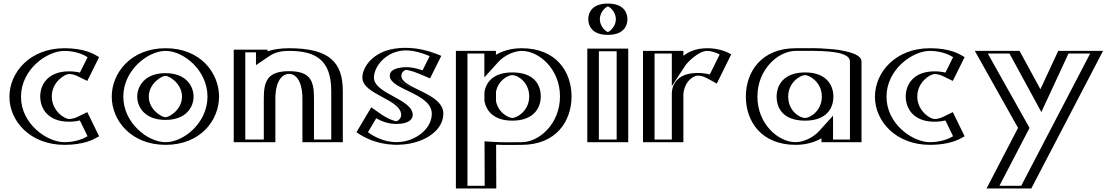

<svg xmlns="http://www.w3.org/2000/svg" viewBox="-20 -799 6241 1079"><path d="M514 -31 454 -154C454 -154 421 -130 368 -130C301 -130 246 -186 246 -257C246 -327 301 -383 368 -383C421 -383 454 -359 454 -359L514 -480C514 -480 456 -528 342 -528C193 -528 58 -406 58 -255C58 -105 194 15 342 15C456 15 514 -31 514 -31ZM494.7 -36.3C474 -24 423.3 0 342 0C201.5 0 73 -114.4 73 -255C73 -396.8 200.7 -513 342 -513C423.8 -513 474.9 -487.3 494.8 -475L447.6 -379.9C430.3 -388.4 404 -398 368 -398C292.4 -398 231 -334.9 231 -257C231 -178.2 292.3 -115 368 -115C404.3 -115 432.2 -125.5 447.5 -133ZM494.7 -36.3 447.5 -133C432.2 -125.5 404.3 -115 368 -115C292.3 -115 231 -178.2 231 -257C231 -334.9 292.4 -398 368 -398C404 -398 430.3 -388.4 447.6 -379.9L494.8 -475C474.9 -487.3 423.8 -513 342 -513C200.7 -513 73 -396.8 73 -255C73 -114.4 201.5 0 342 0C423.3 0 474 -24 494.7 -36.3ZM514.3 -30.4 502.4 -23.3C479.8 -10 426.3 15 342 15C194 15 58 -105 58 -255C58 -406 193 -528 342 -528C427 -528 481 -501.2 502.7 -487.8L514.3 -480.6L454.5 -359.9L441.1 -366.4C425.1 -374.2 401.3 -383 368 -383C301 -383 246 -327 246 -257C246 -186 301 -130 368 -130C401.3 -130 427 -139.7 441 -146.5L454.5 -153.1ZM472.1 -33.5C454.1 -22.2 407.8 0 342 0C244.3 0 98 -102.3 98 -255C98 -408.8 243.6 -513 342 -513C407.8 -513 455 -489.1 472.2 -477.7L429.2 -391C411.6 -395.2 392.2 -398 368 -398C248.9 -398 206 -323.3 206 -257C206 -189.8 248.9 -115 368 -115C392.3 -115 414.5 -118.5 429 -121.9ZM536.9 -33.2 470.7 -168.9 415.8 -142.2C402.3 -135.6 382.9 -130 368 -130C344.5 -130 271 -174.4 271 -257C271 -338.7 344.4 -383 368 -383C383.7 -383 400.4 -378.3 415.9 -370.8L470.6 -344.2L536.9 -477.9C508.8 -495.3 456.2 -528 342 -528C150 -528 33 -394 33 -255C33 -117 151.2 15 342 15C454.8 15 507.1 -15.6 536.9 -33.2Z M791.2 -256C791.2 -194.3 845.4 -140.1 910 -140.1C974.6 -140.1 1027.8 -194.3 1027.8 -256C1027.8 -317.8 974.6 -372.9 910 -372.9C845.4 -372.9 791.2 -317.8 791.2 -256ZM633 -256C633 -111 759 15 911 15C1063 15 1186 -111 1186 -256C1186 -401 1063 -528 911 -528C759 -528 633 -401 633 -256ZM776.2 -256C776.2 -185.6 837.2 -125.1 910 -125.1C982.9 -125.1 1042.8 -185.8 1042.8 -256C1042.8 -326.2 983.1 -387.9 910 -387.9C837 -387.9 776.2 -326.3 776.2 -256ZM648 -256C648 -119.6 767.2 0 911 0C1054.7 0 1171 -119.4 1171 -256C1171 -392.6 1054.6 -513 911 -513C767.2 -513 648 -392.4 648 -256ZM776.2 -256C776.2 -326.3 837 -387.9 910 -387.9C983.1 -387.9 1042.8 -326.2 1042.8 -256C1042.8 -185.8 982.9 -125.1 910 -125.1C837.2 -125.1 776.2 -185.6 776.2 -256ZM648 -256C648 -392.4 767.2 -513 911 -513C1054.6 -513 1171 -392.6 1171 -256C1171 -119.4 1054.7 0 911 0C767.2 0 648 -119.6 648 -256ZM791.2 -256C791.2 -317.8 845.3 -372.9 910 -372.9C974.6 -372.9 1027.8 -317.8 1027.8 -256C1027.8 -194.3 974.6 -140.1 910 -140.1C845.3 -140.1 791.2 -194.2 791.2 -256ZM633 -256C633 -401 759 -528 911 -528C1063 -528 1186 -401 1186 -256C1186 -111 1063 15 911 15C759 15 633 -111 633 -256ZM751.2 -256C751.2 -197.5 793.8 -125.1 910 -125.1C1026.3 -125.1 1067.8 -197.6 1067.8 -256C1067.8 -314.3 1026.6 -387.9 910 -387.9C793.5 -387.9 751.2 -314.4 751.2 -256ZM673 -256C673 -404.3 810.6 -513 911 -513C1011.2 -513 1146 -404.5 1146 -256C1146 -107.6 1011.4 0 911 0C810.4 0 673 -107.8 673 -256ZM816.2 -256C816.2 -329.7 888.7 -372.9 910 -372.9C931.1 -372.9 1002.8 -329.6 1002.8 -256C1002.8 -182.4 931.3 -140.1 910 -140.1C888.6 -140.1 816.2 -182.4 816.2 -256ZM608 -256C608 -122.9 715.7 15 911 15C1106.3 15 1211 -122.8 1211 -256C1211 -389.2 1106.4 -528 911 -528C715.6 -528 608 -389.1 608 -256Z M1502.5 0H1318.5V-520H1458.5V-491C1492.5 -514 1539.5 -528 1604.5 -528C1796.5 -528 1881.5 -459 1881.5 -287V0H1704.5V-244C1704.5 -345 1678.5 -384 1604.5 -384C1530.5 -384 1502.5 -345 1502.5 -244ZM1487.5 -15H1333.5V-505H1443.5V-462.7L1466.9 -478.6C1497.8 -499.5 1541.6 -513 1604.5 -513C1791.6 -513 1866.5 -450.6 1866.5 -287V-15H1719.5V-244C1719.5 -347.6 1688.8 -399 1604.5 -399C1520.5 -399 1487.5 -347.9 1487.5 -244ZM1487.5 -15V-244C1487.5 -347.9 1520.5 -399 1604.5 -399C1688.8 -399 1719.5 -347.6 1719.5 -244V-15H1866.5V-287C1866.5 -450.6 1791.6 -513 1604.5 -513C1541.6 -513 1497.8 -499.5 1466.9 -478.6L1443.5 -462.7V-505H1333.5V-15ZM1502.5 0V-244C1502.5 -344.8 1530.9 -384 1604.5 -384C1678.2 -384 1704.5 -344.8 1704.5 -244V0H1881.5V-287C1881.5 -458.8 1796.4 -528 1604.5 -528C1539.5 -528 1492.5 -514 1458.5 -491V-520H1318.5V0ZM1462.5 -15H1358.5V-505H1418.5V-433L1493.5 -483.7C1523.3 -503.9 1557.5 -513 1604.5 -513C1755.3 -513 1841.5 -461.2 1841.5 -287V-15H1744.5V-244C1744.5 -338.5 1730 -399 1604.5 -399C1479.3 -399 1462.5 -338.7 1462.5 -244ZM1527.5 0V-244C1527.5 -354.2 1573 -384 1604.5 -384C1635.9 -384 1679.5 -354.1 1679.5 -244V0H1906.5V-287C1906.5 -448.4 1832.1 -528 1604.5 -528C1556.7 -528 1515.5 -521.4 1483.5 -510.8V-520H1293.5V0Z M2077.5 -175C2197 -85 2259.5 -119 2259.5 -153C2259.5 -231 2041.5 -261.4 2041.5 -363C2041.5 -460 2182.5 -602 2437.5 -488L2379.5 -372C2243.5 -434 2210.5 -397 2210.5 -373C2210.5 -311 2446.5 -283 2446.5 -160C2446.5 -9 2192.5 87 2005.5 -54ZM2082 -153.2 2025.4 -58.1C2168.5 41 2346.7 0.2 2408.6 -89.2C2423.4 -110.6 2431.5 -134.4 2431.5 -160C2431.5 -267.8 2195.5 -286.7 2195.5 -373C2195.5 -397.1 2216.8 -421.2 2260.5 -421.1C2287.8 -421 2321.2 -413.5 2372.5 -391.5L2417 -480.5C2216.4 -563.7 2097.3 -481.4 2065.4 -404.4C2059.4 -389.9 2056.5 -375.8 2056.5 -363C2056.5 -278.9 2274.5 -252 2274.5 -153C2274.5 -124.1 2247.1 -102.3 2208.6 -102.4C2176 -102.5 2134.6 -116.3 2082 -153.2ZM2082 -153.2C2134.6 -116.3 2176 -102.5 2208.6 -102.4C2247.1 -102.3 2274.5 -124.1 2274.5 -153C2274.5 -252 2056.5 -278.9 2056.5 -363C2056.5 -375.8 2059.4 -389.9 2065.4 -404.4C2097.3 -481.4 2216.4 -563.7 2417 -480.5L2372.5 -391.5C2321.2 -413.5 2287.8 -421 2260.5 -421.1C2216.8 -421.2 2195.5 -397.1 2195.5 -373C2195.5 -286.7 2431.5 -267.8 2431.5 -160C2431.5 -134.4 2423.4 -110.6 2408.6 -89.2C2346.7 0.2 2168.5 41 2025.4 -58.1ZM2077.4 -174.7 2005.4 -53.7 2016.9 -45.8C2165.8 57.3 2353.2 17.1 2420.9 -80.7C2437.2 -104.3 2446.5 -131.1 2446.5 -160C2446.5 -286.1 2210.5 -307.9 2210.5 -373C2210.5 -386.9 2222.4 -406.2 2260.4 -406.1C2285 -406 2316.2 -399.3 2366.6 -377.7L2379.6 -372.2L2437.6 -488.2L2422.7 -494.4C2216.5 -579.8 2087.2 -496.2 2051.5 -410.1C2044.9 -394.1 2041.5 -378 2041.5 -363C2041.5 -258.5 2259.5 -233.9 2259.5 -153C2259.5 -135.3 2242.3 -117.3 2208.6 -117.4C2180.4 -117.5 2141.8 -129.6 2090.6 -165.5ZM2094.2 -134.1C2129 -115.1 2164 -102.5 2208.5 -102.4C2286.1 -102.3 2299.5 -136.2 2299.5 -153C2299.5 -243.7 2081.5 -271 2081.5 -363C2081.5 -415.9 2129.3 -481.7 2199.5 -505.4C2242.2 -519.9 2297.4 -524.3 2394.6 -483.7L2354.7 -403.8C2314.1 -417.4 2275.5 -426 2230 -418.8C2174.1 -410 2170.5 -385.4 2170.5 -373C2170.5 -294.8 2406.5 -275.3 2406.5 -160C2406.5 -79.4 2328.7 -19.7 2251.6 -4.5C2200 5.7 2127.5 1.1 2047.7 -56ZM2066.4 -195.9 1983.1 -55.9C2036.1 -19.2 2096.1 5.5 2166.8 12.5C2303.2 26 2405.7 -25.5 2447.3 -85.5C2463 -108.2 2471.5 -133.2 2471.5 -160C2471.5 -278.3 2235.5 -300 2235.5 -373C2235.5 -398.8 2260.1 -406.1 2260.1 -406.1C2267 -406 2292.3 -403.1 2342.4 -381.6L2396.6 -358.4L2460 -485.1L2446.7 -490.6C2391.7 -513.4 2338.4 -526.4 2284.4 -529.6C2121.9 -539.1 2048.7 -461.8 2025.8 -406.7C2019.6 -391.5 2016.5 -376.6 2016.5 -363C2016.5 -266.7 2234.5 -241.8 2234.5 -153C2234.5 -130.9 2213.5 -118.5 2208.4 -117.4C2202.7 -117.7 2167.2 -125.3 2117.2 -160.3Z M2979 -257C2979 -186 2926 -136 2859 -136C2801.2 -136 2753.4 -174.3 2742.4 -231.4L2742.3 -282.1C2752.7 -338.7 2798.6 -377 2859 -377C2931 -377 2979 -327 2979 -257ZM2567 -513H2742V-455C2780 -497 2842 -528 2912 -528C3062 -528 3167 -407 3167 -257C3167 -107 3062 15 2912 15C2881.8 15 2812 17.5 2743.1 13L2744 260H2567ZM2727.3 -283.5 2727.4 -230C2740 -165 2793.4 -121 2859 -121C2933.9 -121 2994 -177.8 2994 -257C2994 -334.7 2939 -392 2859 -392C2790.9 -392 2739.2 -347.9 2727.3 -283.5ZM2582 -498H2727V-416.1L2753.1 -444.9C2788.3 -483.8 2846.4 -513 2912 -513C3052.9 -513 3152 -400 3152 -257C3152 -114 3052.8 0 2912 0C2881.3 0 2812.1 2.5 2744.1 -2L2728 -3L2728.9 245H2582ZM2859 -392C2939 -392 2994 -334.7 2994 -257C2994 -177.8 2933.9 -121 2859 -121C2793.4 -121 2740 -165 2727.4 -230L2727.3 -283.5C2739.2 -347.9 2790.9 -392 2859 -392ZM2582 -498V245H2728.9L2728 -3L2744.1 -2C2812.1 2.5 2881.3 0 2912 0C3052.8 0 3152 -114 3152 -257C3152 -400 3052.9 -513 2912 -513C2846.4 -513 2788.3 -483.8 2753.1 -444.9L2727 -416.1V-498ZM2979 -257C2979 -326.9 2930.9 -377 2859 -377C2798.6 -377 2752.7 -338.6 2742.3 -282.1L2742.4 -231.4C2753.4 -174.3 2801.3 -136 2859 -136C2926 -136 2979 -186 2979 -257ZM2567 -513V260H2744L2743.1 13C2812 17.5 2881.8 15 2912 15C3062 15 3167 -107 3167 -257C3167 -407 3062 -528 2912 -528C2842 -528 2780 -497 2742 -455V-513ZM2702.3 -282.7 2702.4 -230.9C2713 -175.9 2754.6 -121 2859 -121C2976.5 -121 3019 -189.4 3019 -257C3019 -323.4 2981.1 -392 2859 -392C2752.2 -392 2712.3 -337 2702.3 -282.7ZM2607 -498H2702V-364.1L2779.9 -450.2C2817.6 -491.8 2874.5 -513 2912 -513C3009.4 -513 3127 -411.3 3127 -257C3127 -102.7 3009.3 0 2912 0C2877.9 0 2812.7 2.3 2749.9 -1.8L2703 -4.8L2703.9 245H2607ZM2859 -377C2888.6 -377 2954 -338.3 2954 -257C2954 -174.4 2883.4 -136 2859 -136C2840.2 -136 2780.4 -163.5 2767.4 -230.5L2767.3 -283C2779.6 -349.4 2837.4 -377 2859 -377ZM2542 -513V260H2769L2768.1 14.4C2832.3 16.9 2888.6 15 2912 15C3105.4 15 3192 -118.3 3192 -257C3192 -395.7 3105.4 -528 2912 -528C2849.1 -528 2800.6 -510.7 2767 -491.1V-513Z M3311 -691C3311 -643 3350 -603 3396 -603C3442 -603 3481 -643 3481 -691C3481 -739 3442 -779 3396 -779C3350 -779 3311 -739 3311 -691ZM3305.5 0V-526H3485.5V0ZM3326 -691C3326 -731 3358.8 -764 3396 -764C3433.2 -764 3466 -731 3466 -691C3466 -651 3433.2 -618 3396 -618C3358.8 -618 3326 -651 3326 -691ZM3320.5 -15V-511H3470.5V-15ZM3326 -691C3326 -651 3358.8 -618 3396 -618C3433.2 -618 3466 -651 3466 -691C3466 -731 3433.2 -764 3396 -764C3358.8 -764 3326 -731 3326 -691ZM3320.5 -15H3470.5V-511H3320.5ZM3311 -691C3311 -739 3350 -779 3396 -779C3442 -779 3481 -739 3481 -691C3481 -643 3442 -603 3396 -603C3350 -603 3311 -643 3311 -691ZM3305.5 0H3485.5V-526H3305.5ZM3351 -691C3351 -727.1 3378.4 -756.5 3396 -763.2C3414.2 -756.3 3441 -726.9 3441 -691C3441 -654.9 3413.6 -625.5 3396 -618.8C3377.8 -625.7 3351 -655.1 3351 -691ZM3345.5 -15V-511H3445.5V-15ZM3286 -691C3286 -654.7 3306.3 -603 3396 -603C3485.8 -603 3506 -654.8 3506 -691C3506 -727.3 3485.7 -779 3396 -779C3306.2 -779 3286 -727.2 3286 -691ZM3280.5 0H3510.5V-526H3280.5Z M3795.5 -513V-439C3795.5 -439 3853.5 -528 3954.5 -528C4020.5 -528 4066.5 -496 4066.5 -496L3992.5 -346C3992.5 -346 3959.5 -374 3900.5 -374C3808.5 -374 3795.5 -283 3795.5 -270V0H3618.5V-513ZM3780.5 -498V-388.7L3808.1 -430.8C3808.8 -431.9 3863.6 -513 3954.5 -513C3996.7 -513 4030.9 -498.5 4046.9 -490.1L3986.5 -367.8C3968.3 -377.8 3940.5 -389 3900.5 -389C3795 -389 3780.5 -285.2 3780.5 -270V-15H3633.5V-498ZM3780.5 -498H3633.5V-15H3780.5V-270C3780.5 -285.2 3795 -389 3900.5 -389C3940.5 -389 3968.3 -377.8 3986.5 -367.8L4046.9 -490.1C4030.9 -498.5 3996.7 -513 3954.5 -513C3863.6 -513 3808.8 -431.9 3808.1 -430.8L3780.5 -388.7ZM3795.5 -513H3618.5V0H3795.5V-270C3795.5 -283 3808.5 -374 3900.5 -374C3937.6 -374 3962.7 -363.8 3979.3 -354.7L3993.1 -347.1L4066.8 -496.6L4053.8 -503.4C4036.4 -512.5 4000.1 -528 3954.5 -528C3854.4 -528 3796.8 -440.9 3795.5 -439ZM3755.5 -498V-314.8L3834.4 -435.4C3838.4 -441.6 3902.7 -513 3954.5 -513C3978.2 -513 4009 -501.6 4024.4 -493L3968.8 -380.4C3950.6 -385.2 3928 -389 3900.5 -389C3749.6 -389 3755.5 -275.5 3755.5 -270V-15H3658.5V-498ZM3820.5 -513H3593.5V0H3820.5V-270C3820.5 -275.2 3823 -296.4 3832.8 -318.1C3848.9 -354.1 3882.4 -374 3900.5 -374C3918.7 -374 3936.9 -368.4 3953.5 -359.3L4008.2 -329.3L4089.3 -493.7L4079.4 -498.9C4062.4 -507.7 4020.8 -528 3954.5 -528C3884.7 -528 3844.8 -503.5 3820.5 -485.8Z M4384.5 -256C4384.5 -327 4437.5 -377 4504.5 -377C4570.5 -377 4623.5 -327 4623.5 -256C4623.5 -186 4573.5 -136 4504.5 -136C4432.5 -136 4384.5 -186 4384.5 -256ZM4796.5 -454V0H4621.5V-58C4583.5 -16 4521.5 15 4451.5 15C4301.5 15 4196.5 -106 4196.5 -256C4196.5 -406 4301.5 -528 4451.5 -528C4520.5 -528 4796 -541 4796.5 -454ZM4369.5 -256C4369.5 -178.3 4424.5 -121 4504.5 -121C4581.5 -121 4638.5 -178.1 4638.5 -256C4638.5 -335.1 4578.5 -392 4504.5 -392C4429.6 -392 4369.5 -335.2 4369.5 -256ZM4781.5 -454C4781.2 -501.6 4626.2 -514.3 4511.4 -513.6C4486.2 -513.5 4465.2 -513 4451.5 -513C4310.7 -513 4211.5 -399 4211.5 -256C4211.5 -113 4310.6 0 4451.5 0C4517.1 0 4575.2 -29.2 4610.4 -68.1L4636.5 -96.9V-15H4781.5ZM4369.5 -256C4369.5 -335.2 4429.6 -392 4504.5 -392C4578.5 -392 4638.5 -335.1 4638.5 -256C4638.5 -178.1 4581.5 -121 4504.5 -121C4424.5 -121 4369.5 -178.3 4369.5 -256ZM4781.5 -454V-15H4636.5V-96.9L4610.4 -68.1C4575.2 -29.2 4517.1 0 4451.5 0C4310.6 0 4211.5 -113 4211.5 -256C4211.5 -399 4310.7 -513 4451.5 -513C4465.2 -513 4486.2 -513.5 4511.4 -513.6C4626.2 -514.3 4781.2 -501.6 4781.5 -454ZM4384.5 -256C4384.5 -186.1 4432.6 -136 4504.5 -136C4573.4 -136 4623.5 -186.1 4623.5 -256C4623.5 -327 4570.5 -377 4504.5 -377C4437.5 -377 4384.5 -327 4384.5 -256ZM4451.5 -528C4301.5 -528 4196.5 -406 4196.5 -256C4196.5 -106 4301.5 15 4451.5 15C4521.5 15 4583.5 -16 4621.5 -58V0H4796.5V-454C4796 -537.6 4561.6 -528 4451.5 -528ZM4344.5 -256C4344.5 -189.6 4382.4 -121 4504.5 -121C4623.9 -121 4663.5 -189.6 4663.5 -256C4663.5 -323.6 4621.2 -392 4504.5 -392C4387 -392 4344.5 -323.6 4344.5 -256ZM4756.5 -454V-15H4661.5V-148.9L4583.6 -62.8C4545.9 -21.2 4489 0 4451.5 0C4354.1 0 4236.5 -101.7 4236.5 -256C4236.5 -410.3 4354.2 -513 4451.5 -513C4559.8 -513 4756.1 -521.2 4756.5 -454ZM4409.5 -256C4409.5 -338.6 4480.1 -377 4504.5 -377C4527.7 -377 4598.5 -338.6 4598.5 -256C4598.5 -174.6 4530.9 -136 4504.5 -136C4474.9 -136 4409.5 -174.7 4409.5 -256ZM4821.5 -454C4821.1 -517.8 4622.3 -529.3 4510.7 -528.6C4484.6 -528.5 4462.9 -528 4451.5 -528C4258.1 -528 4171.5 -394.7 4171.5 -256C4171.5 -117.3 4258.1 15 4451.5 15C4514.4 15 4562.9 -2.3 4596.5 -21.9V0H4821.5Z M5378 -31 5318 -154C5318 -154 5285 -130 5232 -130C5165 -130 5110 -186 5110 -257C5110 -327 5165 -383 5232 -383C5285 -383 5318 -359 5318 -359L5378 -480C5378 -480 5320 -528 5206 -528C5057 -528 4922 -406 4922 -255C4922 -105 5058 15 5206 15C5320 15 5378 -31 5378 -31ZM5358.7 -36.3C5338 -24 5287.3 0 5206 0C5065.5 0 4937 -114.4 4937 -255C4937 -396.8 5064.7 -513 5206 -513C5287.8 -513 5338.9 -487.3 5358.8 -475L5311.6 -379.9C5294.3 -388.4 5268 -398 5232 -398C5156.4 -398 5095 -334.9 5095 -257C5095 -178.2 5156.3 -115 5232 -115C5268.3 -115 5296.2 -125.5 5311.5 -133ZM5358.7 -36.3 5311.5 -133C5296.2 -125.5 5268.3 -115 5232 -115C5156.3 -115 5095 -178.2 5095 -257C5095 -334.9 5156.4 -398 5232 -398C5268 -398 5294.3 -388.4 5311.6 -379.9L5358.8 -475C5338.9 -487.3 5287.8 -513 5206 -513C5064.7 -513 4937 -396.8 4937 -255C4937 -114.4 5065.5 0 5206 0C5287.3 0 5338 -24 5358.7 -36.3ZM5378.3 -30.4 5366.4 -23.3C5343.8 -10 5290.3 15 5206 15C5058 15 4922 -105 4922 -255C4922 -406 5057 -528 5206 -528C5291 -528 5345 -501.2 5366.7 -487.8L5378.3 -480.6L5318.5 -359.9L5305.1 -366.4C5289.1 -374.2 5265.3 -383 5232 -383C5165 -383 5110 -327 5110 -257C5110 -186 5165 -130 5232 -130C5265.3 -130 5291 -139.7 5305 -146.5L5318.5 -153.1ZM5336.1 -33.5C5318.1 -22.2 5271.8 0 5206 0C5108.3 0 4962 -102.3 4962 -255C4962 -408.8 5107.6 -513 5206 -513C5271.8 -513 5319 -489.1 5336.2 -477.7L5293.2 -391C5275.6 -395.2 5256.2 -398 5232 -398C5112.9 -398 5070 -323.3 5070 -257C5070 -189.8 5112.9 -115 5232 -115C5256.3 -115 5278.5 -118.5 5293 -121.9ZM5400.9 -33.2 5334.7 -168.9 5279.8 -142.2C5266.3 -135.6 5246.9 -130 5232 -130C5208.5 -130 5135 -174.4 5135 -257C5135 -338.7 5208.4 -383 5232 -383C5247.7 -383 5264.4 -378.3 5279.9 -370.8L5334.6 -344.2L5400.9 -477.9C5372.8 -495.3 5320.2 -528 5206 -528C5014 -528 4897 -394 4897 -255C4897 -117 5015.2 15 5206 15C5318.8 15 5371.1 -15.6 5400.9 -33.2Z M5951 -513 5829 -250 5686 -513H5482L5725 -80L5548 260H5752L6155 -513ZM5960.6 -498 5830.1 -216.6 5677.1 -498H5507.6L5742.1 -80.3L5572.7 245H5742.9L6130.3 -498ZM5960.6 -498H6130.3L5742.9 245H5572.7L5742.1 -80.3L5507.6 -498H5677.1L5830.1 -216.6ZM5951 -513H6155L5752 260H5548L5725 -80L5482 -513H5686L5829 -250ZM5984.6 -498H6106.4L5719.1 245H5596.6L5765.8 -80.1L5531.3 -498H5653.3L5832.1 -169.2ZM5926.9 -513 5826.9 -297.5 5709.7 -513H5458.3L5701.2 -80.2L5524.2 260H5775.8L6178.8 -513Z"/></svg>

Font: Hussar Outliner
Style: Regular
Weight: 700
Foundry: Cannot Into Space Fonts
Version: Version 0.92